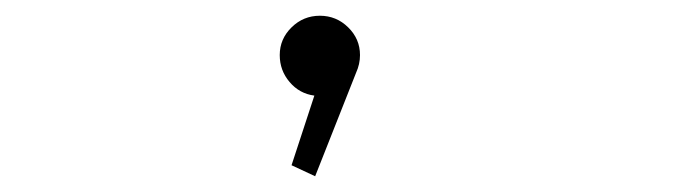

<svg xmlns="http://www.w3.org/2000/svg" viewBox="-20 -115 890 244"><path d="M437.5 -45Q437.5 -33.5 432.5 -22.5L380.5 109L350.5 95L379.5 6.5Q360.5 4 348 -10.8Q335.5 -25.5 335.5 -45Q335.5 -65.5 350.5 -80.2Q365.5 -95 386.5 -95Q407.5 -95 422.5 -80.2Q437.5 -65.5 437.5 -45Z"/></svg>

Font: League Mono Wide Thin
Style: Regular
Weight: 100
Width: 8
Designer: Tyler Finck
Foundry: The League of Moveable Type / Tyler Finck
Version: Version 2.210